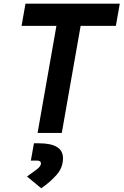

<svg xmlns="http://www.w3.org/2000/svg" viewBox="-20 -713 663 1030"><path d="M181.6 0 282.7 -574.2H95.7L116.7 -693.4H622.6L601.6 -574.2H412.6L311.5 0ZM201.2 296.9 125 233.9Q155.3 212.4 177.5 195.6Q199.7 178.7 199.7 163.6Q199.7 148.4 177.2 148.4H145.5L162.1 55.7H189Q317.9 55.7 317.9 135.7Q317.9 186 283.7 224.9Q249.5 263.7 201.2 296.9Z"/></svg>

Font: CaskaydiaCove NFP
Style: Bold Italic
Weight: 700
Italic angle: -10°
Designer: Aaron Bell
Foundry: Saja Typeworks
Version: Version 2111.001; VTT 6.35;Nerd Fonts 3.1.1